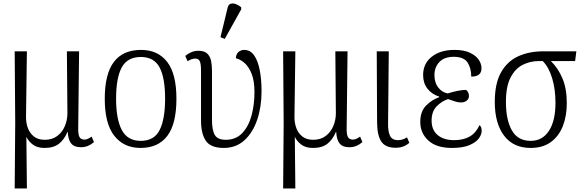

<svg xmlns="http://www.w3.org/2000/svg" viewBox="-20 -826 3295 1085"><path d="M63 239 66 -131 63 -536H132L127 -164Q127 -130 138 -101Q149 -72 172.5 -54Q196 -36 233 -36Q275 -36 303.5 -57.5Q332 -79 346.5 -113.5Q361 -148 361 -186L358 -536H427L422 -103Q421 -67 429 -52Q437 -37 457 -37Q474 -37 498 -54L511 -23Q495 -9 477 -1.5Q459 6 437 6Q399 6 382 -15.5Q365 -37 363 -80H361Q343 -37 313 -13.5Q283 10 232 10Q190 10 165.5 -9Q141 -28 130 -51H129L132 239Z M774 10Q680 10 626 -58.5Q572 -127 572 -268Q572 -408 623.5 -476Q675 -544 777 -544Q872 -544 924.5 -476.5Q977 -409 977 -268Q977 -126 925.5 -58Q874 10 774 10ZM775 -30Q852 -30 882.5 -92Q913 -154 913 -268Q913 -387 881.5 -445.5Q850 -504 776 -504Q700 -504 668 -445Q636 -386 636 -268Q636 -152 668.5 -91Q701 -30 775 -30Z M1245 10Q1171 10 1143.5 -30Q1116 -70 1116 -144V-426Q1116 -465 1109 -480Q1102 -495 1083 -495Q1064 -495 1040 -480L1027 -510Q1042 -523 1061 -531Q1080 -539 1101 -539Q1135 -539 1151.5 -523Q1168 -507 1173 -481Q1178 -455 1178 -424V-148Q1178 -90 1194 -63Q1210 -36 1256 -36Q1313 -36 1349 -74Q1385 -112 1401.5 -173.5Q1418 -235 1418 -305Q1418 -369 1402 -409Q1386 -449 1362 -470Q1338 -491 1313 -497Q1314 -521 1328 -532.5Q1342 -544 1360 -544Q1394 -544 1415.5 -514Q1437 -484 1447.5 -431Q1458 -378 1458 -310Q1458 -222 1433.5 -149.5Q1409 -77 1361.5 -33.5Q1314 10 1245 10ZM1250 -606 1226 -616 1266 -781Q1270 -800 1283 -804.5Q1296 -809 1312.5 -803Q1329 -797 1343 -785V-773Z M1580 239 1583 -131 1580 -536H1649L1644 -164Q1644 -130 1655 -101Q1666 -72 1689.5 -54Q1713 -36 1750 -36Q1792 -36 1820.5 -57.5Q1849 -79 1863.5 -113.5Q1878 -148 1878 -186L1875 -536H1944L1939 -103Q1938 -67 1946 -52Q1954 -37 1974 -37Q1991 -37 2015 -54L2028 -23Q2012 -9 1994 -1.5Q1976 6 1954 6Q1916 6 1899 -15.5Q1882 -37 1880 -80H1878Q1860 -37 1830 -13.5Q1800 10 1749 10Q1707 10 1682.5 -9Q1658 -28 1647 -51H1646L1649 239Z M2216 9Q2159 9 2135.5 -25Q2112 -59 2111 -131L2109 -536H2177L2173 -128Q2172 -86 2183.5 -60Q2195 -34 2229 -34Q2256 -34 2280 -50L2293 -19Q2279 -6 2259.5 1.5Q2240 9 2216 9Z M2534 10Q2446 10 2400.5 -32Q2355 -74 2355 -137Q2355 -196 2387.5 -229Q2420 -262 2462 -277V-280Q2419 -294 2395 -325.5Q2371 -357 2371 -402Q2371 -467 2420 -505.5Q2469 -544 2548 -544Q2601 -544 2634.5 -528.5Q2668 -513 2684.5 -489.5Q2701 -466 2701 -440Q2701 -417 2687 -405Q2673 -393 2643 -393Q2643 -441 2622 -473Q2601 -505 2544 -505Q2491 -505 2463 -475.5Q2435 -446 2435 -402Q2435 -359 2456.5 -331.5Q2478 -304 2510 -298Q2538 -307 2565.5 -312.5Q2593 -318 2614 -318Q2630 -305 2630 -284Q2630 -267 2617 -257Q2604 -247 2585 -247Q2569 -247 2552 -252.5Q2535 -258 2512 -266Q2477 -255 2448 -225.5Q2419 -196 2419 -145Q2419 -91 2453.5 -62.5Q2488 -34 2546 -34Q2598 -34 2633.5 -54Q2669 -74 2690 -119Q2695 -115 2698.5 -107Q2702 -99 2702 -86Q2702 -66 2686 -44Q2670 -22 2633 -6Q2596 10 2534 10Z M2979 10Q2881 10 2828.5 -59.5Q2776 -129 2776 -250Q2776 -354 2811 -416.5Q2846 -479 2907.5 -507.5Q2969 -536 3051 -536H3237L3230 -481H3093Q3134 -441 3158.5 -383Q3183 -325 3183 -243Q3183 -170 3160.5 -113Q3138 -56 3092.5 -23Q3047 10 2979 10ZM2979 -30Q3045 -30 3082 -86.5Q3119 -143 3119 -245Q3119 -323 3100 -385Q3081 -447 3047 -481H3026Q2976 -481 2933.5 -459.5Q2891 -438 2865 -387.5Q2839 -337 2839 -250Q2839 -149 2872.5 -89.5Q2906 -30 2979 -30Z"/></svg>

Font: Noto Serif SemiCondensed Light
Style: Regular
Weight: 300
Width: 4
Designer: Monotype Design Team
Foundry: Monotype Imaging Inc.
Version: Version 2.013